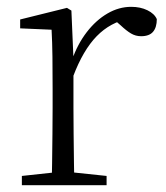

<svg xmlns="http://www.w3.org/2000/svg" viewBox="-20 -542 486 562"><path d="M44 0V-27L155 -39H178L292 -27V0ZM131 0Q132 -24 132.5 -64.5Q133 -105 133.5 -149Q134 -193 134 -226V-281Q134 -333 133.5 -375.5Q133 -418 131 -455L39 -459V-485L176 -519L189 -511L195 -371V-370V-226Q195 -193 195.5 -149Q196 -105 196.5 -64.5Q197 -24 198 0ZM194 -318 177 -367H191Q207 -413 234 -448Q261 -483 294.5 -502.5Q328 -522 364 -522Q391 -522 411.5 -512Q432 -502 439 -486Q439 -462 428 -449Q417 -436 393 -436Q377 -436 363.5 -444Q350 -452 333 -468L310 -488H359Q303 -477 263 -436Q223 -395 194 -318Z"/></svg>

Font: Noto Serif KR
Style: Regular
Weight: 200
Designer: Ryoko NISHIZUKA 西塚涼子 (kana & ideographs); Frank Grießhammer (Latin, Greek & Cyrillic); Wenlong ZHANG 张文龙 (bopomofo); San
Foundry: Adobe
Version: Version 2.001;hotconv 1.1.0;makeotfexe 2.6.0